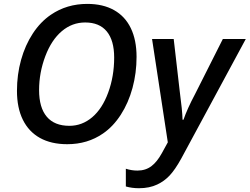

<svg xmlns="http://www.w3.org/2000/svg" viewBox="-20 -745 1307 1005"><path d="M68.8 -269.5Q68.8 -354.5 90.3 -431.6Q111.8 -508.8 151.9 -569.8Q191.9 -630.9 246.6 -668Q329.6 -724.6 437 -724.6Q519 -724.6 576.9 -692.1Q634.8 -659.7 664.8 -597.4Q694.8 -535.2 694.8 -447.3Q694.8 -362.8 673.6 -284.7Q652.3 -206.5 612.5 -144.8Q572.8 -83 519.5 -46.4Q438.5 9.8 332 9.8Q248 9.8 189.2 -22.9Q130.4 -55.7 99.6 -118.2Q68.8 -180.7 68.8 -269.5ZM546.4 -260.7Q577.6 -345.2 577.6 -443.8Q577.6 -533.2 539.1 -580.3Q500.5 -627.4 425.8 -627.4Q357.4 -627.4 303.5 -581.8Q249.5 -536.1 217.3 -451.2Q184.6 -364.7 184.6 -273.4Q184.6 -181.6 224.9 -134Q265.1 -86.4 343.3 -86.4Q409.7 -86.4 462.6 -131.3Q515.6 -176.3 546.4 -260.7ZM638.7 231V138.2Q668.9 147.9 699.2 147.9Q742.7 147.9 773.4 124Q801.8 102.5 826.7 57.6L858.4 0L775.9 -541H889.2L920.4 -270.5Q934.6 -165 935.5 -118.2H940.4Q960 -175.3 1001 -252.4L1146.5 -541H1266.6L928.2 85.9Q896.5 143.1 868.2 173.3Q839.8 203.6 803.2 220.7Q762.2 240.2 707.5 240.2Q670.4 240.2 638.7 231Z"/></svg>

Font: Viking Open Sans Light
Style: Bold Italic
Weight: 600
Italic angle: -12°
Foundry: Ascender Corporation
Version: Version 2.000